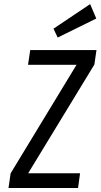

<svg xmlns="http://www.w3.org/2000/svg" viewBox="-20 -937 501 957"><path d="M130.6 -687.3 119.7 -613.9H361.4L32.9 -73L22.4 0H369L379.1 -73.4H120.4L450.4 -615.3L460.9 -687.3ZM267.6 -749.9 459.9 -844.7 429.3 -916.6 246.6 -794Z"/></svg>

Font: Secuela ExtLt
Style: Italic
Weight: 200
Italic angle: -8°
Designer: Fernando Haro
Foundry: deFharo
Version: Version 1.704